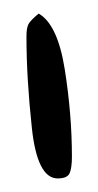

<svg xmlns="http://www.w3.org/2000/svg" viewBox="-20 -750 144 283"><path d="M19 -696Q19 -709 22 -714.5Q25 -720 37 -730Q65 -714 75.5 -647.5Q86 -581 86 -519Q86 -502 82.5 -494.5Q79 -487 65 -487Q35 -487 27 -561Q19 -635 19 -696Z"/></svg>

Font: Indie Flower
Style: Regular
Weight: 400
Designer: Kimberly Geswein
Foundry: Kimberly Geswein
Version: Version 2.000